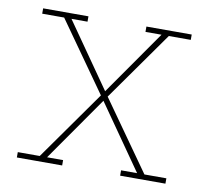

<svg xmlns="http://www.w3.org/2000/svg" viewBox="-65 -601 729 672"><g transform="rotate(10 300.0 -265.0)"><path d="M36 0V-19H114L288 -265L114 -511H36V-530H197V-511H140L300 -282L460 -511H403V-530H564V-511H486L312 -265L486 -19H564V0H403V-19H460L300 -248L140 -19H197V0Z"/></g></svg>

Font: Iosevka Slab Thin Extended
Style: Regular
Weight: 100
Width: 7
Monospace: yes
Designer: Belleve Invis
Foundry: Belleve Invis
Version: Version 11.1.1; ttfautohint (v1.8.3)